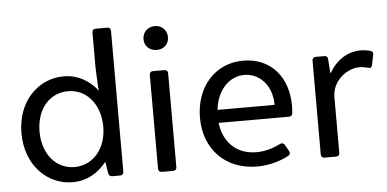

<svg xmlns="http://www.w3.org/2000/svg" viewBox="-49 -771 1767 877"><g transform="rotate(-5 835.0 -332.5)"><path d="M400.4 -662.1V-499L404.3 -409.2L407.2 -393.6C370.1 -440.4 319.3 -473.6 251 -473.6C134.8 -473.6 37.1 -377.9 37.1 -231.4C37.1 -85 134.8 11.7 251 11.7C319.3 11.7 370.1 -21.5 407.2 -68.4L416 -14.6C417 -5.9 423.8 0 432.6 0H469.7C479.5 0 485.4 -5.9 485.4 -15.6V-662.1C485.4 -671.9 479.5 -677.7 469.7 -677.7H416C406.2 -677.7 400.4 -671.9 400.4 -662.1ZM265.6 -56.6C179.7 -56.6 120.1 -129.9 120.1 -231.4C120.1 -334 179.7 -404.3 265.6 -404.3C350.6 -404.3 412.1 -332 412.1 -228.5C412.1 -127.9 350.6 -56.6 265.6 -56.6Z M686.5 -556.6C718.8 -556.6 742.2 -579.1 742.2 -610.4C742.2 -642.6 718.8 -666 686.5 -666C653.3 -666 629.9 -642.6 629.9 -610.4C629.9 -579.1 653.3 -556.6 686.5 -556.6ZM644.5 -446.3V-15.6C644.5 -5.9 650.4 0 660.2 0H712.9C722.7 0 728.5 -5.9 728.5 -15.6V-446.3C728.5 -456.1 722.7 -461.9 712.9 -461.9H660.2C650.4 -461.9 644.5 -456.1 644.5 -446.3Z M1279.3 -249C1279.3 -378.9 1203.1 -473.6 1074.2 -473.6C945.3 -473.6 855.5 -371.1 855.5 -230.5C855.5 -85 953.1 13.7 1096.7 13.7C1151.4 13.7 1202.1 -1 1242.2 -22.5C1251 -27.3 1252.9 -35.2 1248 -43.9L1231.4 -73.2C1226.6 -82 1218.8 -84 1210 -80.1C1168.9 -59.6 1134.8 -51.8 1098.6 -51.8C1010.7 -51.8 949.2 -108.4 938.5 -200.2H1260.7C1269.5 -200.2 1276.4 -205.1 1277.3 -214.8C1278.3 -226.6 1279.3 -238.3 1279.3 -249ZM1200.2 -259.8H938.5C948.2 -348.6 1003.9 -408.2 1074.2 -408.2C1144.5 -408.2 1201.2 -347.7 1200.2 -259.8Z M1613.3 -473.6C1556.6 -473.6 1503.9 -443.4 1468.8 -382.8H1466.8L1461.9 -447.3C1460.9 -458 1456.1 -461.9 1446.3 -461.9H1406.2C1396.5 -461.9 1390.6 -456.1 1390.6 -446.3V-15.6C1390.6 -5.9 1396.5 0 1406.2 0H1460C1469.7 0 1475.6 -5.9 1475.6 -15.6V-271.5C1475.6 -347.7 1545.9 -397.5 1600.6 -397.5C1614.3 -397.5 1628.9 -394.5 1640.6 -391.6C1650.4 -387.7 1657.2 -391.6 1659.2 -401.4L1668.9 -448.2C1670.9 -457 1668 -464.8 1659.2 -466.8C1646.5 -470.7 1629.9 -473.6 1613.3 -473.6Z"/></g></svg>

Font: Ed Sans Neue
Style: Regular
Weight: 400
Designer: Stephen Hutchings
Version: Version 1.004;PS 001.004;hotconv 1.0.88;makeotf.lib2.5.64775